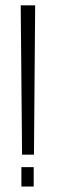

<svg xmlns="http://www.w3.org/2000/svg" viewBox="-20 -695 213 718"><path d="M62.5 -116.5H107L111.5 -675H57.5ZM60 2.5H106V-70H60Z"/></svg>

Font: Anybody Expanded ExtraLight
Style: Regular
Weight: 250
Width: 7
Version: Version 1.113;gftools[0.9.25]